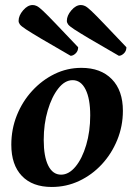

<svg xmlns="http://www.w3.org/2000/svg" viewBox="-20 -732 533 764"><path d="M186 12Q109 12 67 -32Q25 -76 25 -156Q25 -218 47 -273Q69 -328 108 -370.5Q147 -413 197 -437.5Q247 -462 304 -462Q381 -462 425 -417Q469 -372 469 -291Q469 -230 446.5 -175Q424 -120 385 -78Q346 -36 295 -12Q244 12 186 12ZM223 -37Q254 -37 280.5 -69Q307 -101 323 -155Q339 -209 339 -273Q339 -339 320.5 -376Q302 -413 269 -413Q238 -413 212 -380Q186 -347 170 -293Q154 -239 154 -175Q154 -109 172 -73Q190 -37 223 -37ZM261 -510Q186 -553 144 -578Q102 -603 83 -615.5Q64 -628 59 -635Q54 -642 54 -649Q54 -670 72 -691Q90 -712 110 -712Q118 -712 126.5 -708Q135 -704 151.5 -688.5Q168 -673 201 -638.5Q234 -604 291 -544Q291 -529 281 -519.5Q271 -510 261 -510ZM453 -510Q378 -553 336 -578Q294 -603 275 -615.5Q256 -628 251 -635Q246 -642 246 -649Q246 -670 264 -691Q282 -712 302 -712Q310 -712 318.5 -708Q327 -704 343.5 -688.5Q360 -673 393 -638.5Q426 -604 483 -544Q483 -529 473 -519.5Q463 -510 453 -510Z"/></svg>

Font: Petrona
Style: Bold Italic
Weight: 700
Italic angle: -9°
Designer: Ringo R. Seeber
Foundry: Ringo R. Seeber
Version: Version 2.001; ttfautohint (v1.8.3)